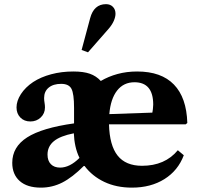

<svg xmlns="http://www.w3.org/2000/svg" viewBox="-20 -870 928 901"><path d="M842.5 -141.5Q815.5 -69.5 751.5 -29.5Q687.5 10.5 599 10.5Q526 10.5 469.2 -16.5Q412.5 -43.5 377 -91H373Q319.5 -37.5 272.5 -13.5Q225.5 10.5 172 10.5Q107.5 10.5 72.5 -20.5Q37.5 -51.5 37.5 -106Q37.5 -180.5 107.2 -225.2Q177 -270 327.5 -291V-363.5Q327.5 -430.5 315.2 -453.5Q303 -476.5 267 -476.5Q230 -476.5 208.5 -458.8Q187 -441 187 -410Q187 -399 189 -387.8Q191 -376.5 191 -366Q191 -337.5 171.2 -318.8Q151.5 -300 122.5 -300Q93.5 -300 75.5 -318.5Q57.5 -337 57.5 -366Q57.5 -396.5 78.2 -428.5Q99 -460.5 135.5 -485Q171.5 -508.5 220 -521.5Q268.5 -534.5 324 -534.5Q371.5 -534.5 401.5 -524Q431.5 -513.5 453 -490Q488.5 -511 531.5 -522.8Q574.5 -534.5 623.5 -534.5Q737 -534.5 796.2 -473.2Q855.5 -412 859 -293L851.5 -286.5H491.5Q494 -187.5 532 -139.8Q570 -92 646.5 -92Q754 -92 814.5 -165ZM611 -484Q560 -484 529.5 -445Q499 -406 493 -334.5L695 -341.5Q696 -347 697.5 -358.2Q699 -369.5 699 -379Q699 -484 611 -484ZM262 -83.5Q307.5 -83.5 353 -129Q340.5 -154.5 334 -184.2Q327.5 -214 326.5 -244.5Q262.5 -232 232.8 -207.5Q203 -183 203 -144.5Q203 -115.5 218.8 -99.5Q234.5 -83.5 262 -83.5ZM393 -624.5 363 -635.5 403 -784.5Q420.5 -850.5 477.5 -850.5Q497.5 -850.5 509.8 -838Q522 -825.5 522 -805.5Q522 -790.5 514 -772Q506 -753.5 489 -734Z"/></svg>

Font: Libre Caslon Text
Style: Bold
Weight: 700
Designer: Pablo Impallari, Rodrigo Fuenzalida, Katja Schimmel
Foundry: Pablo Impallari, Rodrigo Fuenzalida
Version: Version 2.000